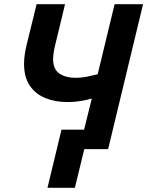

<svg xmlns="http://www.w3.org/2000/svg" viewBox="-20 -713 704 918"><path d="M207 185 274 -93H382L419 -242Q403 -237 382.5 -233Q362 -229 341.5 -227Q321 -225 302 -225Q244 -225 197 -244Q150 -263 122.5 -303.5Q95 -344 95 -408Q95 -428 98 -450Q101 -472 107 -497L155 -693H291L242 -490Q238 -473 236 -458Q234 -443 234 -430Q234 -382 264 -361.5Q294 -341 340 -341Q370 -341 398.5 -347Q427 -353 447 -358L528 -693H664L497 0H383L338 185Z"/></svg>

Font: Ubuntu Sans
Style: Bold Italic
Weight: 700
Italic angle: -13.5°
Designer: Dalton Maag Ltd
Foundry: Dalton Maag Ltd
Version: Version 1.006